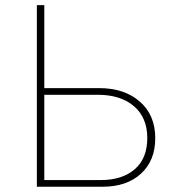

<svg xmlns="http://www.w3.org/2000/svg" viewBox="-20 -710 666 730"><path d="M120.1 0V-690.4H148.4V-375H356.4Q453.1 -375 511.7 -323.7Q570.3 -272.5 570.3 -184.6Q570.3 -99.6 516.1 -49.8Q461.9 0 370.1 0ZM148.4 -25.4H363.3Q444.3 -25.4 492.2 -66.4Q540 -107.4 540 -185.5Q540 -262.7 489.3 -306.2Q438.5 -349.6 352.5 -349.6H148.4Z"/></svg>

Font: Gothic A1 Thin
Style: Regular
Weight: 250
Designer: HanYang I&C Co.,Ltd.
Foundry: HanYang I&C Co.,Ltd.
Version: Version 2.50